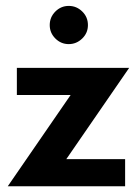

<svg xmlns="http://www.w3.org/2000/svg" viewBox="-20 -646 468 666"><path d="M414 0H7L225 -316.5H38.5V-410.5H428L210 -94H414ZM218.5 -493Q191.5 -493 172 -512.5Q152.5 -532 152.5 -559Q152.5 -586.5 172 -606Q191.5 -625.5 218.5 -625.5Q245.5 -625.5 265.2 -606.2Q285 -587 285 -559Q285 -531.5 265 -512.2Q245 -493 218.5 -493Z"/></svg>

Font: Lucymar Sans SemiBold
Style: Regular
Weight: 600
Foundry: The League of Moveable Type (original font) / Main changes by Cristiano Sobral with portions from Mirco Monsees
Version: Version 2.001;August 30, 2020;FontCreator 13.0.0.2681 64-bit